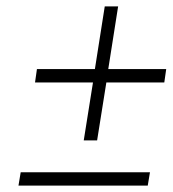

<svg xmlns="http://www.w3.org/2000/svg" viewBox="-20 -528 542 603"><path d="M45 13 38 55H444L451 13ZM90 -269H272L243 -87H285L314 -269H496L502 -311H320L351 -508H309L278 -311H96Z"/></svg>

Font: Charger Sport
Style: HLObl
Weight: 100
Designer: Jasper
Foundry: Cannot Into Space Fonts
Version: Version 1.1